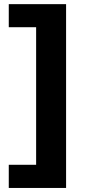

<svg xmlns="http://www.w3.org/2000/svg" viewBox="-20 -761 449 939"><path d="M22.9 -740.7H303.2V158.2H22.9V44.9H156.7V-627.9H22.9Z"/></svg>

Font: My Font
Style: Bold
Weight: 500
Designer: Rasmus Andersson
Foundry: rsms
Version: Version 0.001